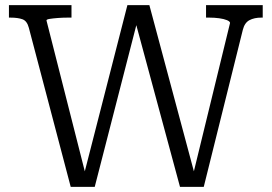

<svg xmlns="http://www.w3.org/2000/svg" viewBox="-20 -730 1065 752"><path d="M15 -710H260V-661H244Q225 -661 206 -659.5Q187 -658 174.5 -656Q162 -654 162 -650L318 -36L306 -35L479 -710H565L745 -38L734 -37L881 -640Q881 -646 869 -651Q857 -656 838.5 -658.5Q820 -661 801 -661H787V-710H1009V-661H1003Q976 -661 957 -651Q938 -641 931 -613L778 2H685L507 -657L521 -659L351 2H257L93 -621Q86 -648 68 -654.5Q50 -661 21 -661H15Z"/></svg>

Font: Roboto Serif 20pt Light
Style: Regular
Weight: 300
Version: Version 1.008